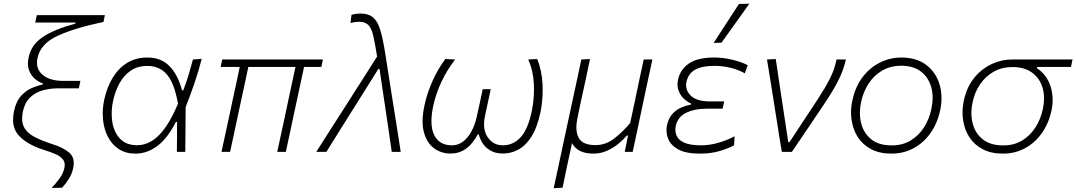

<svg xmlns="http://www.w3.org/2000/svg" viewBox="-20 -813 5762 1028"><path d="M256.5 193.5Q279 169.5 298.5 142.8Q318 116 324.5 87.5Q326.5 78.5 326.5 70.5Q326.5 53.5 317.5 41.5Q304.5 24 278 12.5Q251.5 1 216.5 -10Q126.5 -38 82 -86Q50 -120 50 -172.5Q50 -194 55 -218Q66.5 -272 94.2 -301.2Q122 -330.5 153.8 -343.2Q185.5 -356 208 -360.5L209.5 -366.5Q190 -372 168.8 -389.2Q147.5 -406.5 136 -436Q129.5 -452.5 129.5 -472.5Q129.5 -488.5 133.5 -506.5Q147 -573 209 -614.8Q271 -656.5 383.5 -686.5L384.5 -692.5H168.5L177 -732H541.5L534 -695.5Q378.5 -663 287.5 -620.8Q196.5 -578.5 181 -502.5Q178 -489 178 -477Q178 -439.5 206.5 -414Q243.5 -380.5 316 -380H410.5L402 -340H289.5Q248 -340 209 -329.2Q170 -318.5 141.5 -291.5Q113 -264.5 102.5 -216Q98.5 -196 98.5 -178.5Q98.5 -153.5 107.5 -134.5Q122.5 -103 161 -82Q199.5 -61 258.5 -42Q319.5 -23 351.5 5Q375 25.5 375 60.5Q375 73.5 371.5 88.5Q364.5 120.5 347.2 147Q330 173.5 312 192Z M705 9.5Q653 9.5 616.2 -14.8Q579.5 -39 558 -80Q536.5 -121 531.5 -173Q530 -188.5 530 -204.5Q530 -241 538 -279Q552 -344.5 582.8 -395.8Q613.5 -447 660.2 -476Q707 -505 769 -505Q842.5 -505 887.5 -459Q932.5 -413 954.5 -329.5H961.5Q980 -379 992 -419.5Q1004 -460 1013 -494.5L1060 -498Q1044 -434.5 1021.5 -368.5Q999 -302.5 974 -239.5Q973 -119.5 972 0H927Q927.5 -41 927.8 -81.2Q928 -121.5 928 -160H921.5Q878.5 -74 823.5 -32.2Q768.5 9.5 705 9.5ZM714 -35.5Q778 -35.5 831.5 -89.5Q885 -143.5 933 -258Q913.5 -368 873.8 -414Q834 -460 769.5 -460Q716 -460 678.8 -434Q641.5 -408 618.8 -365.2Q596 -322.5 585.5 -273Q578 -237.5 578 -204Q578 -181 581.5 -158.5Q590.5 -104 623.2 -69.8Q656 -35.5 714 -35.5Z M1166 0Q1178 -56 1189.5 -109Q1201 -162.5 1214 -222L1224 -270Q1235 -321.5 1245 -366.5Q1254.5 -411.5 1263.5 -454.5H1161.5L1170 -494.5H1709L1700.5 -454.5H1608L1551.5 -192Q1542 -146.5 1531.5 -98L1510.5 0H1464.5Q1472.5 -37.5 1483.8 -90Q1495 -142.5 1507 -197Q1518.5 -252.5 1531.5 -313.2Q1544.5 -374 1562 -454.5H1309.5Q1301 -415 1292.5 -374Q1283.5 -333 1273.5 -287L1259.5 -221Q1247 -163 1235.5 -109.2Q1224 -55.5 1212 0Z M1673.5 0Q1716.5 -67.5 1763 -140.5Q1809.5 -213.5 1853 -281Q1888 -336 1926 -395.5Q1963.5 -455 1999 -510.5Q1988 -582 1978.2 -622.5Q1968.5 -663 1951.5 -679.8Q1934.5 -696.5 1902 -696.5Q1897 -696.5 1883.2 -695Q1869.5 -693.5 1856.5 -689.5L1862 -734Q1874 -737 1886.2 -738.8Q1898.5 -740.5 1910.5 -740.5Q1953.5 -740.5 1978 -719.2Q2002.5 -698 2016 -653Q2029.5 -608 2041 -537L2081 -282Q2091.5 -217.5 2099 -170Q2106.5 -122.5 2112.8 -82.5Q2119 -42.5 2125.5 0H2077.5Q2067.5 -67 2058 -134.5Q2048 -201.5 2038 -269L2012 -443.5H2005.5L1894.5 -266.5Q1851 -197.5 1809.2 -130.8Q1767.5 -64 1727.5 0Z M2391 9Q2343 9 2304.5 -18.8Q2266 -46.5 2250 -104Q2242.5 -130 2242.5 -163Q2242.5 -202 2253 -250.5Q2267 -315.5 2296 -380Q2325 -444.5 2364.5 -497L2417 -494.5Q2374 -439.5 2343.5 -374.8Q2313 -310 2299 -243Q2290 -199 2290 -164Q2290 -117.5 2306 -87.5Q2333.5 -35 2399.5 -35Q2448 -35 2483.5 -78.5Q2519 -122 2534.5 -196.5Q2543 -235.5 2550.5 -269.5Q2557.5 -303 2564.5 -335.5H2607.5Q2600 -302.5 2593 -268Q2585.5 -233 2577 -193Q2571.5 -168.5 2571.5 -147Q2571.5 -106 2591.5 -78Q2621 -35 2672.5 -35Q2728 -35 2767.5 -78Q2807 -121 2827 -217.5Q2839 -274 2839 -333.5Q2839 -347.5 2838.5 -361.5Q2835 -436 2808 -494.5L2856 -497Q2881 -438 2885 -360.5Q2885.5 -345.5 2885.5 -331Q2885.5 -269 2873.5 -210.5Q2855.5 -128 2824.5 -80Q2793.5 -32 2754.2 -11.5Q2715 9 2674 9Q2632.5 9 2605.2 -7.2Q2578 -23.5 2563.2 -47.5Q2548.5 -71.5 2543.5 -93.5H2538Q2526.5 -71.5 2507.5 -47.5Q2488.5 -23.5 2459.8 -7.2Q2431 9 2391 9Z M2944.5 194.5Q2956.5 140 2968 86Q2979.5 33 2992.5 -28.5L3044.5 -271Q3058 -333 3069.5 -386Q3080.5 -439 3092.5 -494.5L3139 -497Q3127.5 -441 3116 -387.5Q3104 -333.5 3091 -273.5L3073 -187Q3066 -156 3066 -131Q3066 -97.5 3078.5 -75Q3099.5 -36 3168 -36Q3222 -36 3267 -70.2Q3312 -104.5 3354 -154L3379.5 -273Q3392 -333.5 3403.2 -386.2Q3414.5 -439 3426.5 -494.5H3473Q3461 -438.5 3449.5 -385.5Q3438 -332.5 3425 -271L3398.5 -145Q3392 -113.5 3384 -77Q3376 -40 3367.5 0H3325L3334 -44Q3338 -65.5 3342.5 -87.5H3336.5Q3320 -68 3293.2 -45.2Q3266.5 -22.5 3231.8 -6.5Q3197 9.5 3157.5 9.5Q3072.5 9.5 3042.5 -47L3038.5 -27Q3025.5 32 3014.5 84Q3003.5 136 2992 192Z M3727.5 9.5Q3650.5 9.5 3609.8 -14Q3569 -37.5 3556.5 -72.5Q3548.5 -94.5 3548.5 -116.5Q3548.5 -129 3551 -141.5Q3559 -179.5 3579.8 -202.5Q3600.5 -225.5 3627.2 -237Q3654 -248.5 3679 -253L3680 -259Q3662 -266 3643 -283Q3624 -300 3614 -326.5Q3607.5 -342 3607.5 -361Q3607.5 -373 3610.5 -387Q3622 -440.5 3668.2 -472.8Q3714.5 -505 3804 -505Q3855 -505 3905.2 -492.2Q3955.5 -479.5 3983.5 -463.5L3968 -420.5Q3929 -442 3886.5 -451.2Q3844 -460.5 3806 -460.5Q3739.5 -460.5 3702.5 -440.2Q3665.5 -420 3655.5 -374.5Q3653.5 -365.5 3653.5 -357Q3653.5 -326 3678 -301.5Q3709 -270 3782.5 -270H3857.5L3849 -231H3760.5Q3699 -231 3653.8 -209Q3608.5 -187 3598 -138.5Q3596 -128.5 3596 -119Q3596 -103 3602 -88Q3611.5 -64 3642.8 -49.5Q3674 -35 3733.5 -35Q3781 -35 3828 -49Q3875 -63 3913 -83.5L3910.5 -35Q3883 -20 3835.8 -5.2Q3788.5 9.5 3727.5 9.5ZM3801 -583Q3835.5 -636.5 3869.2 -688.5Q3903 -740.5 3936.5 -792L3992 -793Q3954.5 -740.5 3917.5 -688.5Q3880.5 -636.5 3843 -584.5Z M4166 0Q4158.5 -46.5 4150.5 -94Q4143 -142.5 4136 -186.5L4122 -275Q4113 -329.5 4104.5 -385Q4095.5 -440.5 4086.5 -494.5L4133.5 -497Q4144.5 -422.5 4158.5 -329.5Q4172.5 -236.5 4185.5 -151L4200.5 -52H4207L4359 -282.5Q4397.5 -341.5 4422.8 -390.8Q4448 -440 4459 -494.5H4509Q4496 -435 4466 -377.5Q4436 -320 4398 -264Q4354 -198 4309.5 -132Q4265 -66 4220 0Z M4752.5 9.5Q4689.5 9.5 4644.8 -14Q4600 -37.5 4573.8 -77.5Q4547.5 -117.5 4540 -168.5Q4536.5 -189 4536.5 -210.5Q4536.5 -241.5 4543.5 -273.5Q4558.5 -347 4597.5 -398.8Q4636.5 -450.5 4690.8 -477.8Q4745 -505 4805.5 -505Q4887 -505 4939 -465.5Q4991 -426 5010.5 -361.5Q5021 -326 5021 -287Q5021 -255.5 5014 -222Q4999 -153.5 4962.5 -101.2Q4926 -49 4872.2 -19.8Q4818.5 9.5 4752.5 9.5ZM4755 -34.5Q4812.5 -34.5 4855.8 -60.8Q4899 -87 4927.2 -131Q4955.5 -175 4966.5 -229.5Q4973.5 -261 4973.5 -289.5Q4973.5 -319.5 4966 -346Q4951.5 -398.5 4911 -429.8Q4870.5 -461 4805 -461Q4748.5 -461 4704.2 -435.5Q4660 -410 4631 -366Q4602 -322 4590.5 -266.5Q4584 -236.5 4584 -208.5Q4584 -179 4591 -152.5Q4604.5 -99.5 4645 -67Q4685.5 -34.5 4755 -34.5Z M5349.5 9.5Q5286.5 9.5 5241.8 -14Q5197 -37.5 5170.8 -77.5Q5144.5 -117.5 5137 -168.5Q5133.5 -189 5133.5 -210.5Q5133.5 -241.5 5140.5 -273.5Q5154.5 -343 5193.2 -392.5Q5232 -442 5286 -468.2Q5340 -494.5 5400.5 -494.5H5722.5L5714 -454.5H5533L5531.5 -448Q5584 -414 5604.5 -352Q5616 -316.5 5616 -278Q5616 -249 5609.5 -219Q5594.5 -151.5 5558 -100Q5521.5 -48.5 5468.2 -19.5Q5415 9.5 5349.5 9.5ZM5352 -34.5Q5409.5 -34.5 5452.8 -60.8Q5496 -87 5524 -131Q5552 -175 5563.5 -229Q5570 -258.5 5570 -285.5Q5570 -315 5562.5 -341.5Q5548 -392.5 5507.2 -423.2Q5466.5 -454 5401 -454Q5344 -454 5300 -429Q5256 -404 5227.2 -361.2Q5198.5 -318.5 5187.5 -266Q5181 -236 5181 -208Q5181 -179 5188 -152.5Q5201 -99.5 5241.8 -67Q5282.5 -34.5 5352 -34.5Z"/></svg>

Font: Heraclito ExtraLight
Style: Italic
Weight: 200
Italic angle: -12°
Designer: Kostas Bartsokas (font) & Cristiano Sobral (main changes)
Foundry: Kostas Bartsokas (font) & Cristiano Sobral (main changes)
Version: Version 1.00;July 8, 2020;FontCreator 13.0.0.2655 64-bit